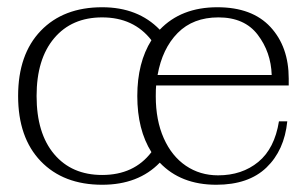

<svg xmlns="http://www.w3.org/2000/svg" viewBox="-20 -500 849 530"><path d="M411 -264Q410 -254 410 -234Q410 -168 432 -118.5Q454 -69 493 -42.5Q532 -16 582 -16Q648 -16 693 -53Q738 -90 750 -165H773Q765 -85 715.5 -37.5Q666 10 577 10Q479 10 421 -51Q362 10 262 10Q155 10 92.5 -55Q30 -120 30 -235Q30 -350 92.5 -415Q155 -480 262 -480Q361 -480 421 -418Q480 -480 580 -480Q676 -480 726.5 -425.5Q777 -371 777 -283V-264ZM398 -80Q359 -142 359 -235Q359 -327 398 -389Q349 -452 262 -452Q178 -452 129.5 -394.5Q81 -337 81 -235Q81 -132 129.5 -74.5Q178 -17 262 -17Q350 -17 398 -80ZM415 -293H730Q728 -356 691.5 -404Q655 -452 583 -452Q513 -452 470.5 -409Q428 -366 415 -293Z"/></svg>

Font: Taviraj ExtraLight
Style: Regular
Weight: 200
Designer: Katatrad Team
Foundry: CadsonDemak
Version: Version 1.030